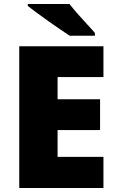

<svg xmlns="http://www.w3.org/2000/svg" viewBox="-20 -947 589 967"><path d="M501 0H77V-714H501V-559H270V-447H484V-292H270V-157H501ZM330 -927Q347 -905 370.5 -878Q394 -851 418 -825.5Q442 -800 458 -781V-767H331Q311 -780 282.5 -799.5Q254 -819 223.5 -840.5Q193 -862 165.5 -882.5Q138 -903 120 -917V-927Z"/></svg>

Font: Noto Sans Syriac Eastern Black
Style: Regular
Weight: 900
Designer: Patrick Giasson and the Monotype Design Team
Foundry: Monotype Imaging Inc.
Version: Version 3.001; ttfautohint (v1.8.4.7-5d5b)